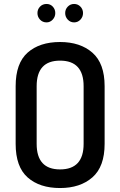

<svg xmlns="http://www.w3.org/2000/svg" viewBox="-20 -943 606 969"><path d="M215 -923Q234 -923 246.5 -909.5Q259 -896 259 -877Q259 -858 246 -844Q233 -830 215 -830Q195 -830 182 -844Q169 -858 169 -877Q169 -896 182 -909.5Q195 -923 215 -923ZM322 -909.5Q335 -923 354 -923Q373 -923 386 -909.5Q399 -896 399 -877Q399 -858 386 -844Q373 -830 354 -830Q335 -830 322 -844Q309 -858 309 -877Q309 -896 322 -909.5ZM283 6Q180 6 119.5 -47.5Q59 -101 59 -217V-508Q59 -624 119.5 -677.5Q180 -731 283 -731Q385 -731 446.5 -677Q508 -623 508 -508V-217Q508 -102 446.5 -48Q385 6 283 6ZM402 -217V-508Q402 -637 283 -637Q165 -637 165 -508V-217Q165 -88 283 -88Q402 -88 402 -217Z"/></svg>

Font: AkaAcidDosis
Style: SemiBold
Weight: 600
Designer: Edgar Tolentino, Pablo Impallari, Igino Marini, Cyberella
Foundry: Edgar Tolentino, Pablo Impallari, Igino Marini, Cyberella
Version: Version 1.007